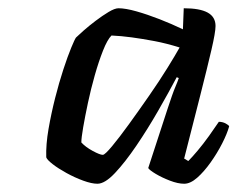

<svg xmlns="http://www.w3.org/2000/svg" viewBox="-20 -795 575 465"><path d="M216 -350Q202 -350 181.5 -357.5Q161 -365 141 -376Q121 -387 107.5 -397.5Q94 -408 92 -414Q91 -445 97.5 -482.5Q104 -520 113.5 -557.5Q123 -595 133.5 -627Q144 -659 152.5 -679.5Q161 -700 164 -704Q169 -709 182 -720.5Q195 -732 211.5 -744.5Q228 -757 243 -766Q258 -775 267 -775Q284 -775 310.5 -767.5Q337 -760 366.5 -748.5Q396 -737 423 -724L425 -775Q464 -775 483 -764.5Q502 -754 502 -732Q502 -717 492 -674Q482 -631 465 -564Q448 -497 426 -411L436 -405Q445 -414 458.5 -430Q472 -446 486 -465.5Q500 -485 510 -500Q519 -500 526.5 -496Q534 -492 535 -489Q530 -471 518 -447.5Q506 -424 490 -401.5Q474 -379 457.5 -364.5Q441 -350 426 -350Q411 -350 391.5 -357.5Q372 -365 357 -374Q342 -383 339 -388L386 -532Q392 -550 396.5 -563Q401 -576 405.5 -586.5Q410 -597 413 -606L408 -608Q389 -572 363.5 -527.5Q338 -483 310.5 -442.5Q283 -402 258.5 -376Q234 -350 216 -350ZM229 -420Q234 -420 251.5 -441Q269 -462 292.5 -494.5Q316 -527 341 -563Q366 -599 385.5 -630.5Q405 -662 415 -680Q383 -690 354 -695.5Q325 -701 299 -704.5Q273 -708 250 -709Q240 -699 229.5 -672.5Q219 -646 209.5 -612.5Q200 -579 193 -546Q186 -513 181.5 -487Q177 -461 177 -450Q187 -439 204.5 -429.5Q222 -420 229 -420Z"/></svg>

Font: Texturina Medium 12pt
Style: Italic
Weight: 400
Italic angle: -11°
Version: Version 1.002